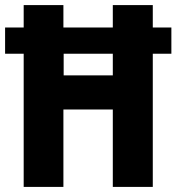

<svg xmlns="http://www.w3.org/2000/svg" viewBox="-23 -734 693 754"><path d="M70 0H226V-304H420V0H577V-523H650V-626H577V-714H420V-626H226V-714H70V-626H-3V-523H70ZM227 -438V-523H420V-438Z"/></svg>

Font: Noto Sans Sinhala UI Condensed ExtraBold
Style: Regular
Weight: 800
Width: 3
Designer: Jelle Bosma - Monotype Design Team
Foundry: Monotype Imaging Inc.
Version: Version 2.006